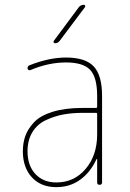

<svg xmlns="http://www.w3.org/2000/svg" viewBox="-20 -770 540 800"><path d="M384.8 -210V-294.9Q384.8 -299.8 379.9 -299.8H325.2Q281.2 -299.8 244.1 -293Q207 -286.1 171.4 -269.5Q135.7 -252.9 115.2 -219.7Q94.7 -186.5 94.7 -139.6Q94.7 -80.1 127.4 -44.9Q160.2 -9.8 214.8 -9.8Q289.1 -9.8 336.9 -66.4Q384.8 -123 384.8 -210ZM379.9 -320.3Q384.8 -320.3 384.8 -325.2V-370.1Q384.8 -447.3 356 -478.5Q327.1 -509.8 254.9 -509.8Q181.6 -509.8 105.5 -477.5Q101.6 -476.6 98.1 -479Q94.7 -481.4 94.7 -485.4Q94.7 -496.1 105.5 -499Q185.5 -530.3 254.9 -530.3Q335.9 -530.3 370.6 -493.2Q405.3 -456.1 405.3 -370.1V-9.8Q405.3 0 395 0Q384.8 0 384.8 -9.8V-106.4Q384.8 -107.4 383.8 -107.4Q381.8 -107.4 381.8 -106.4Q357.4 -52.7 314.5 -21.5Q271.5 9.8 214.8 9.8Q150.4 9.8 112.8 -31.2Q75.2 -72.3 75.2 -139.6Q75.2 -173.8 85.4 -203.1Q95.7 -232.4 121.6 -260.3Q147.5 -288.1 199.2 -304.2Q251 -320.3 325.2 -320.3ZM209 -589.8Q205.1 -589.8 203.6 -593.3Q202.1 -596.7 204.1 -599.6L308.6 -740.2Q316.4 -750 329.1 -750Q333 -750 334.5 -746.6Q335.9 -743.2 334 -740.2L228.5 -599.6Q220.7 -589.8 209 -589.8Z"/></svg>

Font: Rounded-X Mgen+ 2m thin
Style: Regular
Weight: 100
Designer: [Source Han Sans]
Ryoko NISHIZUKA  (kana & ideographs); Paul D. Hunt (Latin, Greek & Cyrillic); Wenlong ZHANG  (bopomofo
Version: Version 1.059.20150602